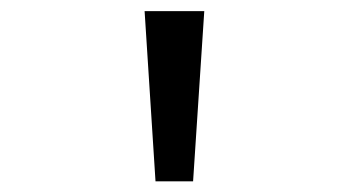

<svg xmlns="http://www.w3.org/2000/svg" viewBox="-20 -745 640 352"><path d="M334 -412.6H265.1L245.1 -724.6H354.5Z"/></svg>

Font: Cousine
Style: Regular
Weight: 400
Monospace: yes
Designer: Steve Matteson
Foundry: Ascender Corporation
Version: Version 1.20